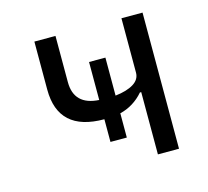

<svg xmlns="http://www.w3.org/2000/svg" viewBox="-81 -609 762 703"><g transform="rotate(-15 300.0 -258.0)"><path d="M435 -236H430Q412 -215 389.2 -201Q366.5 -187 341 -181V-89H279V-175Q105 -175 105 -334V-516H185V-341Q185 -253.5 279 -248V-392H341V-248Q385 -253 410 -268.5Q435 -284 435 -310V-516H515V0H435Z"/></g></svg>

Font: JuliaMono Medium
Style: Regular
Weight: 500
Monospace: yes
Designer: cormullion
Foundry: corm
Version: Version 0.054; ttfautohint (v1.8.4)